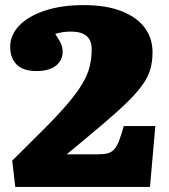

<svg xmlns="http://www.w3.org/2000/svg" viewBox="-20 -734 662 754"><path d="M40 0 28 -103Q104 -178 158.5 -233Q213 -288 248 -329.5Q283 -371 303.5 -405.5Q324 -440 332 -472Q340 -504 340 -540Q340 -576 319.5 -593Q299 -610 259 -610Q241 -610 225.5 -607.5Q210 -605 197 -601Q208 -584 214.5 -572.5Q221 -561 223.5 -551.5Q226 -542 226 -530Q226 -497 199.5 -476Q173 -455 123 -455Q71 -455 45.5 -480.5Q20 -506 20 -550Q20 -597 56 -634Q92 -671 157 -692.5Q222 -714 309 -714Q396 -714 456.5 -690.5Q517 -667 548 -625.5Q579 -584 579 -529Q579 -494 571 -464.5Q563 -435 542.5 -405Q522 -375 484.5 -337.5Q447 -300 387.5 -249.5Q328 -199 242 -128H364Q388 -128 403 -132Q418 -136 428.5 -147.5Q439 -159 447.5 -181Q456 -203 466 -239H590L569 0Z"/></svg>

Font: Literata Variable Black
Style: Regular
Weight: 900
Designer: Latin by Veronika Burian and Jose Scaglione. Greek by Irene Vlachou. Cyrillic by Vera Evstafieva.
Foundry: TypeTogether
Version: Version 3.021